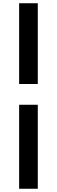

<svg xmlns="http://www.w3.org/2000/svg" viewBox="-20 -878 351 1184"><path d="M98 -360V-858H213V-360ZM98 286V-232H213V286Z"/></svg>

Font: Noto Sans SC Black
Style: Regular
Weight: 900
Designer: Ryoko NISHIZUKA  (kana, bopomofo & ideographs); Paul D. Hunt (Latin, Greek & Cyrillic); Sandoll Communications , Soo-you
Foundry: Adobe
Version: Version 2.004-H2;hotconv 1.0.118;makeotfexe 2.5.65603